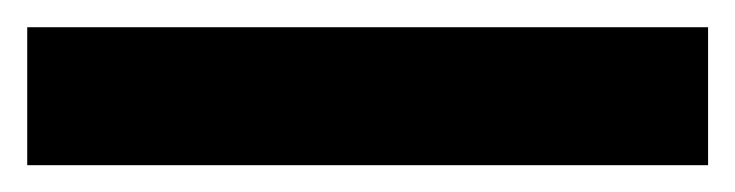

<svg xmlns="http://www.w3.org/2000/svg" viewBox="-20 -8 540 141"><path d="M0 113.3V12H500V113.3Z"/></svg>

Font: MuseoModerno Thin
Style: Regular
Weight: 100
Designer: Pablo Cosgaya, Héctor Gatti, Marcela Romero, and the Authors of The MuseoModerno Project.
Foundry: Omnibus-Type Team
Version: Version 1.003